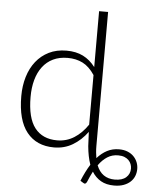

<svg xmlns="http://www.w3.org/2000/svg" viewBox="-60 -778 814 1009"><g transform="rotate(5 347.0 -273.5)"><path d="M580.5 147Q619.5 147 640 128.8Q660.5 110.5 660.5 82Q660.5 70 656.2 58.8Q652 47.5 643.2 38.5Q634.5 29.5 620.8 24Q607 18.5 587.5 18.5Q556 18.5 530.8 34.5Q505.5 50.5 484.5 80Q511 147 580.5 147ZM421.5 -390.5Q393 -433.5 358.2 -451Q323.5 -468.5 279 -468.5Q235 -468.5 202 -452.5Q169 -436.5 146.8 -407.2Q124.5 -378 113.2 -337.2Q102 -296.5 102 -247.5Q102 -136.5 142.8 -84.2Q183.5 -32 260.5 -32Q309.5 -32 350 -57.5Q390.5 -83 421.5 -129ZM469 -21Q469 -3 470.5 12.8Q472 28.5 474.5 43Q498.5 16 526.8 1.2Q555 -13.5 590 -13.5Q615.5 -13.5 635 -5.5Q654.5 2.5 667.2 15.8Q680 29 686.8 46Q693.5 63 693.5 81.5Q693.5 100.5 686.8 118Q680 135.5 665.8 149Q651.5 162.5 630 170.5Q608.5 178.5 579.5 178.5Q538 178.5 509.5 162Q481 145.5 462.5 115.5Q455.5 128.5 449.2 142.5Q443 156.5 436.5 172Q432.5 180 427.8 181.5Q423 183 416 178L401.5 169Q422 118.5 446 80.5Q438.5 59.5 433.8 35.5Q429 11.5 426.5 -16L423 -91Q390 -46 346 -19.8Q302 6.5 247 6.5Q155 6.5 104 -57Q53 -120.5 53 -247.5Q53 -302 67.2 -349.2Q81.5 -396.5 109 -431.2Q136.5 -466 176.8 -486Q217 -506 269.5 -506Q320 -506 357 -487.5Q394 -469 421.5 -432.5V-727.5H469Z"/></g></svg>

Font: Lato 2
Style: Regular
Weight: 300
Designer: Lukasz Dziedzic with Adam Twardoch and Botio Nikoltchev
Foundry: tyPoland Lukasz Dziedzic
Version: Version 2.015; 2015-08-06; http://www.latofonts.com/